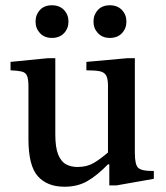

<svg xmlns="http://www.w3.org/2000/svg" viewBox="-20 -699 629 729"><path d="M225 10Q159 10 123.5 -30Q88 -70 88 -171V-371Q88 -399 82.5 -411.5Q77 -424 62 -427.5Q47 -431 20 -432V-464L161 -478H190V-189Q190 -139 201 -112Q212 -85 231 -75Q250 -65 274 -65Q310 -65 335.5 -80Q361 -95 390 -120V-373Q390 -400 383 -412.5Q376 -425 358.5 -428.5Q341 -432 308 -432V-464L463 -478H492V-119Q492 -73 505 -61.5Q518 -50 555 -50H564V-20L422 5H395V-75H390Q348 -32 311 -11Q274 10 225 10ZM397 -555Q369 -555 352 -573Q335 -591 335 -617Q335 -643 351.5 -661Q368 -679 397 -679Q426 -679 443 -661Q460 -643 460 -617Q460 -591 443 -573Q426 -555 397 -555ZM177 -555Q149 -555 132 -573Q115 -591 115 -617Q115 -643 131.5 -661Q148 -679 177 -679Q206 -679 223 -661Q240 -643 240 -617Q240 -591 223 -573Q206 -555 177 -555Z"/></svg>

Font: STIX Two Text Medium
Style: Regular
Weight: 500
Designer: Ross Mills, John Hudson & Paul Hanslow, Tiro Typeworks Ltd; with prior portions MicroPress Inc., and Coen Hoffman.
Foundry: Tiro Typeworks Ltd
Version: Version 2.13 b171